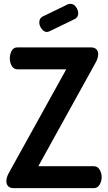

<svg xmlns="http://www.w3.org/2000/svg" viewBox="-20 -977 560 997"><path d="M52 0Q32 0 22.5 -10Q13 -20 13 -36Q13 -57 27 -81L324 -617H71Q52 -617 41.5 -634Q31 -651 31 -674Q31 -695 40.5 -713Q50 -731 71 -731H451Q471 -731 480.5 -721Q490 -711 490 -696Q490 -675 475 -649L179 -114H467Q487 -114 497.5 -95.5Q508 -77 508 -57Q508 -37 497.5 -18.5Q487 0 467 0ZM224 -811Q208 -811 196 -827.5Q184 -844 184 -860Q184 -882 201 -891L333 -955Q340 -957 346 -957Q363 -957 374.5 -941Q386 -925 386 -908Q386 -887 368 -878L238 -815Q234 -814 231 -812.5Q228 -811 224 -811Z"/></svg>

Font: Dosis
Style: Bold
Weight: 700
Designer: EdgarTolentino, PabloImpallari, IginoMarini
Foundry: EdgarTolentino, PabloImpallari, IginoMarini
Version: Version 3.001; ttfautohint (v1.8.2)